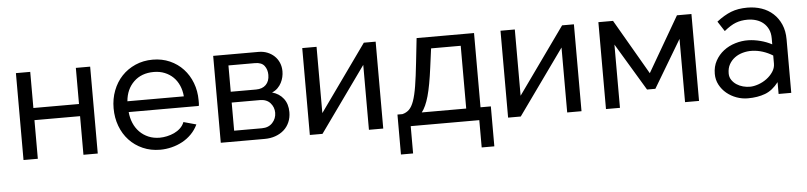

<svg xmlns="http://www.w3.org/2000/svg" viewBox="-43 -758 4829 1149"><g transform="rotate(-5 2371.5 -183.5)"><path d="M159 -305H433V-522H519V0H433V-232H159V0H73V-522H159Z M894 10Q837 10 789.5 -11Q742 -32 708 -68.5Q674 -105 655.5 -154.5Q637 -204 637 -261Q637 -318 656 -367.5Q675 -417 709 -453Q743 -489 790.5 -510Q838 -531 895 -531Q951 -531 997.5 -510.5Q1044 -490 1077.5 -454Q1111 -418 1129.5 -369.5Q1148 -321 1148 -265Q1148 -257 1148 -248Q1148 -239 1146 -231H725Q728 -196 741 -165Q754 -134 776.5 -111Q799 -88 829.5 -75Q860 -62 897 -62Q918 -62 941 -67Q964 -72 984.5 -81.5Q1005 -91 1021.5 -106.5Q1038 -122 1046 -143L1122 -122Q1107 -90 1082.5 -65Q1058 -40 1027.5 -23.5Q997 -7 962.5 1.5Q928 10 894 10ZM1062 -296Q1059 -332 1046 -361.5Q1033 -391 1011.5 -412Q990 -433 960.5 -445Q931 -457 895 -457Q821 -457 775 -412.5Q729 -368 723 -296Z M1531 -522Q1559 -522 1583 -512.5Q1607 -503 1625 -486Q1643 -469 1653 -445.5Q1663 -422 1663 -394Q1663 -377 1659 -359.5Q1655 -342 1646.5 -325.5Q1638 -309 1624 -295Q1610 -281 1590 -273Q1633 -261 1658 -228.5Q1683 -196 1683 -147Q1683 -114 1671 -86.5Q1659 -59 1637.5 -40Q1616 -21 1586.5 -10.5Q1557 0 1521 0H1258V-522ZM1496 -299Q1534 -299 1555.5 -320.5Q1577 -342 1577 -380Q1577 -412 1560 -434.5Q1543 -457 1503 -457H1344V-299ZM1511 -65Q1551 -65 1574.5 -90.5Q1598 -116 1598 -151Q1598 -184 1576 -209Q1554 -234 1513 -234H1344V-65Z M1879 -124 2163 -522H2234V0H2148V-390L1869 0H1793V-522H1879Z M2326 -76H2356Q2380 -82 2396.5 -98Q2413 -114 2425 -147.5Q2437 -181 2446 -236.5Q2455 -292 2464 -376L2480 -522H2825V-76H2887V164H2811V0H2399V164H2326ZM2739 -76V-453H2561L2546 -340Q2532 -232 2514.5 -169.5Q2497 -107 2472 -76Z M3070 -124 3354 -522H3425V0H3339V-390L3060 0H2984V-522H3070Z M3852 -191 4044 -522H4131V0H4047V-380L3877 -95H3827L3656 -380V0H3572V-522H3660Z M4424 10Q4389 10 4356 -2Q4323 -14 4297 -35.5Q4271 -57 4255 -87Q4239 -117 4239 -153Q4239 -197 4258 -231.5Q4277 -266 4307.5 -289.5Q4338 -313 4377.5 -325Q4417 -337 4457 -336Q4492 -335 4528.5 -325.5Q4565 -316 4597 -299V-335Q4597 -367 4586 -390Q4575 -413 4556.5 -428.5Q4538 -444 4513.5 -451.5Q4489 -459 4462 -459Q4423 -459 4391.5 -447Q4360 -435 4321 -403L4282 -463Q4327 -498 4369 -514.5Q4411 -531 4467 -531Q4513 -531 4552.5 -517.5Q4592 -504 4621.5 -477Q4651 -450 4668 -411Q4685 -372 4685 -321V0H4609V-71Q4573 -24 4528 -7Q4483 10 4424 10ZM4597 -183V-232Q4568 -250 4536.5 -260Q4505 -270 4473 -271Q4445 -272 4417.5 -264.5Q4390 -257 4369 -241.5Q4348 -226 4335 -203Q4322 -180 4322 -148Q4322 -126 4333.5 -109Q4345 -92 4362.5 -80.5Q4380 -69 4401 -63.5Q4422 -58 4442 -58Q4465 -58 4492.5 -67.5Q4520 -77 4543 -94Q4566 -111 4581.5 -134Q4597 -157 4597 -183Z"/></g></svg>

Font: IngvarSans
Style: Regular
Weight: 500
Version: Version 3.000